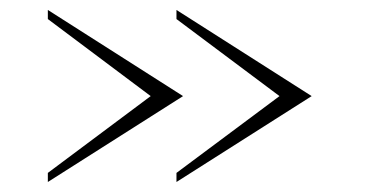

<svg xmlns="http://www.w3.org/2000/svg" viewBox="-20 -450 734 382"><path d="M331.1 -87.9V-106L536.1 -258.8L331.1 -412.1V-430.2L600.1 -258.8ZM75.2 -87.9V-106L279.8 -258.8L75.2 -412.1V-430.2L344.2 -258.8Z"/></svg>

Font: Antic Didone
Style: Regular
Weight: 400
Designer: Santiago Orozco
Foundry: Santiago Orozco
Version: Version 2.000